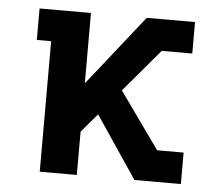

<svg xmlns="http://www.w3.org/2000/svg" viewBox="-43 -567 686 614"><g transform="rotate(5 300.0 -260.0)"><path d="M106 0V-419H60V-520H225V-294L404 -520H559V-419H461L345 -282L474 -101H559V0H410L276 -199L225 -139V0Z"/></g></svg>

Font: Iosevka Etoile
Style: Bold
Weight: 700
Designer: Belleve Invis
Foundry: Belleve Invis
Version: Version 28.1.0; ttfautohint (v1.8.4)